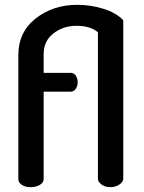

<svg xmlns="http://www.w3.org/2000/svg" viewBox="-20 -776 595 796"><path d="M386 -35V-642Q355 -669 297 -669Q242 -669 201.5 -637.5Q161 -606 161 -552V-474H273Q286 -474 294 -462.5Q302 -451 302 -435Q302 -419 294 -407.5Q286 -396 273 -396H161V-34Q161 -19 145 -9.5Q129 0 107 0Q85 0 70.5 -9.5Q56 -19 56 -34V-547Q56 -643 128 -699.5Q200 -756 301 -756Q356 -756 409 -739.5Q462 -723 491 -692V-35Q491 -22 475 -11Q459 0 437 0Q416 0 401 -11Q386 -22 386 -35Z"/></svg>

Font: Dosis
Style: SemiBold
Weight: 600
Designer: Edgar Tolentino, Pablo Impallari, Igino Marini
Foundry: Edgar Tolentino, Pablo Impallari, Igino Marini
Version: Version 1.007